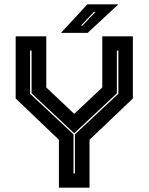

<svg xmlns="http://www.w3.org/2000/svg" viewBox="-20 -868 687 888"><path d="M252.5 0V-221.5L52.5 -412.5V-700H194V-463.5L328 -337H318.5L453 -463.5V-700H594.5V-412.5L394 -221.5V0ZM320 -66H326.5V-246.5L527.5 -434.5V-634H520.5V-436.5L324 -252.5H322.5L126 -436.5V-634H119V-434.5L320 -246.5ZM262 -716 384 -848H527.5L385.5 -716ZM354.5 -750H361.5L422 -813H414.5Z"/></svg>

Font: Tourney ExtraBold
Style: Regular
Weight: 800
Designer: Tyler Finck
Foundry: Etcetera Type Co
Version: Version 1.015